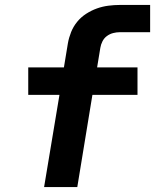

<svg xmlns="http://www.w3.org/2000/svg" viewBox="-20 -755 640 775"><path d="M158 0 220 -372H94V-483H238L254 -580Q258 -603 267 -625.5Q276 -648 291.5 -667Q307 -686 328 -699.5Q349 -713 371.5 -721Q394 -729 417.5 -732Q441 -735 463 -735H586V-625H463Q450 -625 436.5 -621.5Q423 -618 411.5 -609.5Q400 -601 393.5 -588Q387 -575 385 -562L372 -483H535V-372H353L292 0Z"/></svg>

Font: Iosevka SS04 XBd Ex
Style: Italic
Weight: 800
Width: 7
Italic angle: -9°
Monospace: yes
Designer: Belleve Invis
Foundry: Belleve Invis
Version: Version 19.0.0; ttfautohint (v1.8.4)